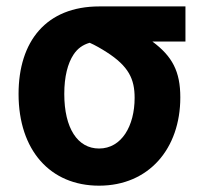

<svg xmlns="http://www.w3.org/2000/svg" viewBox="-20 -567 642 601"><path d="M290 14.2C445.8 14.2 544.4 -101.6 544.4 -262.2C544.4 -343.3 519.5 -390.6 457 -437H560.5V-546.9H291C124.5 -546.9 38.1 -437.5 38.1 -272.9C38.1 -96.7 137.2 14.2 290 14.2ZM290 -102.1C223.1 -102.1 181.2 -165.5 181.2 -272.9C181.2 -327.1 191.9 -368.7 210.4 -396.5C222.7 -415 238.8 -426.8 260.7 -433.1C276.9 -426.3 299.3 -413.1 313 -404.3C383.3 -359.4 401.4 -319.3 401.4 -260.7C401.4 -172.9 360.8 -102.1 290 -102.1Z"/></svg>

Font: Hack
Style: Bold
Weight: 700
Monospace: yes
Designer: Christopher Simpkins
Foundry: Christopher Simpkins
Version: Version 2.010